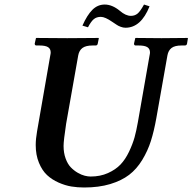

<svg xmlns="http://www.w3.org/2000/svg" viewBox="-20 -813 847 845"><path d="M638.2 -568.8Q640.1 -576.7 640.1 -582Q640.1 -598.1 628.4 -605.5Q616.7 -612.8 590.8 -612.8H577.1Q569.8 -612.8 569.8 -621.1L575.2 -645L577.1 -646Q651.9 -645 690.9 -645L805.2 -646L807.1 -645L803.2 -621.1Q801.8 -612.8 793 -612.8H778.8Q749 -612.8 734.9 -601.8Q720.7 -590.8 716.8 -568.8L668 -293Q657.7 -235.4 644 -192.4Q630.4 -149.4 606 -109.1Q581.5 -68.8 548.3 -43.5Q515.1 -18.1 465.1 -2.9Q415 12.2 350.1 12.2Q321.3 12.2 294.2 7.8Q267.1 3.4 237.8 -9.5Q208.5 -22.5 187 -42.5Q165.5 -62.5 151.4 -96.7Q137.2 -130.9 137.2 -174.8Q137.2 -201.2 143.1 -234.9L201.2 -568.8Q203.1 -576.7 203.1 -582Q203.1 -598.1 191.4 -605.5Q179.7 -612.8 153.8 -612.8H140.1Q132.8 -612.8 132.8 -621.1L138.2 -645L140.1 -646Q236.8 -645 275.9 -645L413.1 -646L415 -645L410.2 -621.1Q408.7 -612.8 400.9 -612.8H387.2Q357.4 -612.8 342.8 -601.8Q328.1 -590.8 324.2 -568.8L271 -268.1Q259.8 -193.8 259.8 -170.9Q259.8 -140.1 268.8 -115.5Q277.8 -90.8 291.5 -76.7Q305.2 -62.5 322 -52.7Q338.9 -43 353 -39.6Q367.2 -36.1 378.9 -36.1Q421.4 -36.1 455.1 -51.3Q488.8 -66.4 510.3 -88.9Q531.7 -111.3 547.9 -145.3Q564 -179.2 572.3 -209Q580.1 -237.3 586.9 -275.9ZM556.2 -743.2Q572.8 -743.2 585 -752.9Q597.2 -762.7 613.8 -793L638.2 -785.2Q600.6 -690.9 532.2 -690.9Q522 -690.9 511 -695.1Q500 -699.2 493.2 -704.1L474.1 -716.8Q442.4 -738.8 423.8 -738.8Q404.8 -738.8 392.6 -728.5Q380.4 -718.3 367.2 -692.9L342.8 -700.2Q363.3 -746.6 386.5 -769.8Q409.7 -793 440.9 -793Q474.1 -793 507.8 -765.1Q533.2 -743.2 556.2 -743.2Z"/></svg>

Font: Linux Libertine G
Style: Bold Italic
Weight: 700
Italic angle: -11.5°
Designer: Philipp H. Poll
Foundry: Philipp H. Poll
Version: Version 4.1.0